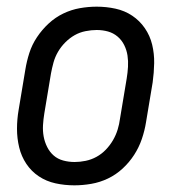

<svg xmlns="http://www.w3.org/2000/svg" viewBox="-20 -548 540 576"><path d="M203 8Q174 8 146.5 2Q119 -4 96.5 -19Q74 -34 59 -56.5Q44 -79 37.5 -106Q31 -133 31 -161.5Q31 -190 36 -219L56 -339Q60 -364 68 -389Q76 -414 91 -436.5Q106 -459 126 -477.5Q146 -496 170 -507.5Q194 -519 219.5 -523.5Q245 -528 270 -528Q299 -528 326.5 -522Q354 -516 376.5 -501Q399 -486 414.5 -463.5Q430 -441 436.5 -414Q443 -387 442.5 -358.5Q442 -330 438 -301L418 -181Q414 -156 405.5 -131Q397 -106 382.5 -83.5Q368 -61 348 -42.5Q328 -24 304 -12.5Q280 -1 254 3.5Q228 8 203 8ZM204 -62Q220 -62 237 -65.5Q254 -69 269.5 -77.5Q285 -86 297.5 -99Q310 -112 319 -127.5Q328 -143 333 -159.5Q338 -176 340 -192L360 -312Q363 -330 364 -347.5Q365 -365 362.5 -381.5Q360 -398 352.5 -413Q345 -428 332.5 -438.5Q320 -449 304 -453.5Q288 -458 270 -458Q254 -458 236.5 -454.5Q219 -451 204 -442.5Q189 -434 176 -421Q163 -408 154 -392.5Q145 -377 140.5 -360.5Q136 -344 133 -328L113 -208Q110 -190 109 -172.5Q108 -155 111 -138.5Q114 -122 121.5 -107Q129 -92 141 -81.5Q153 -71 169.5 -66.5Q186 -62 204 -62Z"/></svg>

Font: Iosevka Fixed
Style: Italic
Weight: 400
Italic angle: -9°
Monospace: yes
Designer: Belleve Invis
Foundry: Belleve Invis
Version: Version 33.2.4